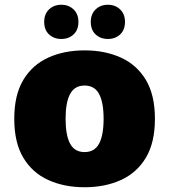

<svg xmlns="http://www.w3.org/2000/svg" viewBox="-20 -776 712 808"><path d="M40 -276Q40 -376 78 -439.5Q116 -503 183 -533.5Q250 -564 336 -564Q422 -564 489 -533.5Q556 -503 594 -439.5Q632 -376 632 -276Q632 -176 594 -112.5Q556 -49 489 -18.5Q422 12 336 12Q250 12 183 -18.5Q116 -49 78 -112.5Q40 -176 40 -276ZM256 -276Q256 -207 275 -171.5Q294 -136 336 -136Q378 -136 397 -171.5Q416 -207 416 -276Q416 -345 397 -380.5Q378 -416 336 -416Q294 -416 275 -380.5Q256 -345 256 -276ZM434 -612Q403 -612 382.5 -631Q362 -650 362 -684Q362 -717 382.5 -736.5Q403 -756 434 -756Q465 -756 485.5 -736.5Q506 -717 506 -684Q506 -650 485.5 -631Q465 -612 434 -612ZM238 -612Q207 -612 186.5 -631Q166 -650 166 -684Q166 -717 186.5 -736.5Q207 -756 238 -756Q269 -756 289.5 -736.5Q310 -717 310 -684Q310 -650 289.5 -631Q269 -612 238 -612Z"/></svg>

Font: Kufam Black
Style: Regular
Weight: 900
Designer: Wael Morcos, Artur Schmal
Foundry: Original Type
Version: Version 1.301; ttfautohint (v1.8.3)